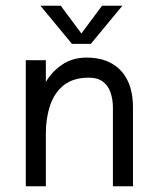

<svg xmlns="http://www.w3.org/2000/svg" viewBox="-20 -650 544 670"><path d="M70 0V-440H140V-364Q161 -400 197 -424.5Q233 -449 282 -449Q334 -449 370 -428.5Q406 -408 425 -369.5Q444 -331 444 -275V0H374V-275Q374 -301 366.5 -325Q359 -349 340.5 -364Q322 -379 290 -379Q236 -379 203 -353Q170 -327 155 -282.5Q140 -238 140 -184V0ZM231 -497 121 -630H192L273 -521H255L336 -630H407L297 -497Z"/></svg>

Font: Teachers
Style: Regular
Weight: 400
Designer: Alfredo Marco Pradil, Chank Diesel
Version: Version 1.001